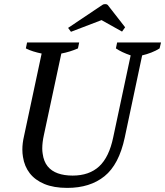

<svg xmlns="http://www.w3.org/2000/svg" viewBox="-20 -907 805 936"><path d="M112 -700H366L360 -671Q321 -654 279 -646L194 -249Q186 -213 186 -183Q186 -170 188 -158Q193 -120 212 -96.5Q231 -73 262 -62Q293 -51 334 -51Q415 -51 463.5 -96Q512 -141 532 -238L617 -637Q573 -652 545 -671L551 -700H765L758 -671Q741 -660 718 -651Q695 -642 673 -637L588 -236Q560 -105 489.5 -48Q419 9 308 9Q242 9 196.5 -10Q151 -29 125 -62.5Q99 -96 92 -142Q89 -159 89 -178Q89 -209 97 -243L183 -646Q163 -650 142 -656.5Q121 -663 106 -671ZM326 -752 312 -771 479 -883Q484 -887 493 -887Q501 -887 505 -883L590 -774L575 -753L475 -809Z"/></svg>

Font: PTSerif
Style: Italic
Weight: 400
Italic angle: -12°
Designer: A.Korolkova, O.Umpeleva, V.Yefimov
Foundry: ParaType Ltd
Version: Version 1.000W OFL; ttfautohint (v1.2) -l 8 -r 50 -G 200 -x 